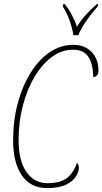

<svg xmlns="http://www.w3.org/2000/svg" viewBox="-20 -951 523 981"><path d="M221 10Q136 10 91.5 -55Q47 -120 47 -234Q47 -336 71 -424.5Q95 -513 137 -580Q179 -647 234.5 -684.5Q290 -722 354 -722Q413 -722 448 -685.5Q483 -649 483 -590Q483 -575 475.5 -566Q468 -557 456 -557Q456 -621 432.5 -659Q409 -697 352 -697Q295 -697 245 -660Q195 -623 156.5 -558.5Q118 -494 96.5 -410.5Q75 -327 75 -234Q75 -130 115 -72.5Q155 -15 223 -15Q288 -15 322 -41.5Q356 -68 373 -119Q377 -116 380 -109.5Q383 -103 383 -93Q383 -75 368.5 -50.5Q354 -26 318.5 -8Q283 10 221 10ZM355 -771Q350 -806 336 -845Q322 -884 301 -918L304 -931H310Q330 -907 347.5 -874Q365 -841 373 -814Q390 -843 417 -873.5Q444 -904 476 -931H482L479 -918Q445 -879 420 -843Q395 -807 380 -771Z"/></svg>

Font: Noto Serif ExtraCondensed Thin
Style: Italic
Weight: 100
Width: 2
Italic angle: -12°
Designer: Monotype Design Team
Foundry: Monotype Imaging Inc.
Version: Version 2.013